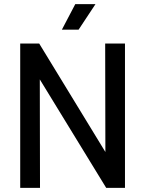

<svg xmlns="http://www.w3.org/2000/svg" viewBox="-20 -911 704 931"><path d="M443 -891H345L280 -767H361ZM490 -700 491 -174 170 -700H78V0H174L173 -526L495 0H586V-700Z"/></svg>

Font: Arthouse Owned Medium
Style: Regular
Weight: 500
Designer: Jeremy Tribby
Foundry: Tribby Type
Version: Version 1.000;PS 001.000;hotconv 1.0.88;makeotf.lib2.5.64775